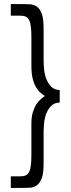

<svg xmlns="http://www.w3.org/2000/svg" viewBox="-20 -772 346 942"><path d="M273 -330V-269Q246 -268 230.5 -252Q215 -236 206.5 -213Q198 -190 196 -164.5Q194 -139 194 -120V31Q194 78 185 102Q176 126 161 137Q146 148 126.5 149Q107 150 86 150H33V93H82Q97 93 107 88Q117 83 123 71Q129 59 131.5 38.5Q134 18 134 -14V-166Q134 -198 141 -221Q148 -244 158 -259.5Q168 -275 179.5 -285Q191 -295 200 -301Q189 -308 177.5 -318Q166 -328 156 -345.5Q146 -363 140 -388Q134 -413 134 -450V-588Q134 -619 131.5 -640Q129 -661 123 -673Q117 -685 107 -690Q97 -695 82 -695H33V-752H86Q107 -752 126.5 -751Q146 -750 161 -739.5Q176 -729 185 -704.5Q194 -680 194 -633V-480Q194 -460 196 -435Q198 -410 206.5 -387Q215 -364 230.5 -347.5Q246 -331 273 -330Z"/></svg>

Font: Josefin Sans
Style: Regular
Weight: 400
Designer: Santiago Orozco
Foundry: Typemade
Version: Version 1.0